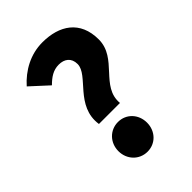

<svg xmlns="http://www.w3.org/2000/svg" viewBox="-205 -774 878 878"><g transform="rotate(-45 234.0 -335.0)"><path d="M153 -235H289C278 -351 426 -387 426 -509C426 -630 343 -682 234 -682C156 -682 89 -644 41 -590L126 -512C153 -539 179 -557 215 -557C251 -557 278 -538 278 -498C278 -426 133 -370 153 -235ZM221 12C274 12 313 -30 313 -84C313 -138 274 -180 221 -180C168 -180 128 -138 128 -84C128 -30 168 12 221 12Z"/></g></svg>

Font: Source Sans Pro
Style: Bold
Weight: 700
Designer: Paul D. Hunt
Foundry: Adobe Systems Incorporated
Version: Version 3.006;hotconv 1.0.111;makeotfexe 2.5.65597